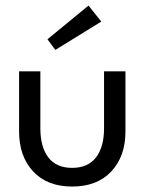

<svg xmlns="http://www.w3.org/2000/svg" viewBox="-20 -672 548 704"><path d="M183 -489 154 -528 304.5 -651.5 351.5 -593ZM128 -201.5Q128 -133 157.2 -94.8Q186.5 -56.5 244.5 -56.5Q302.5 -56.5 332 -94.8Q361.5 -133 361.5 -201.5V-410.5H440V-190Q440 -99 388.2 -43.5Q336.5 12 244.5 12Q153 12 101.5 -43.5Q50 -99 50 -190V-410.5H128Z"/></svg>

Font: League Spartan
Style: Regular
Weight: 350
Foundry: The League of Moveable Type
Version: Version 2.002